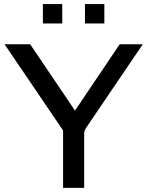

<svg xmlns="http://www.w3.org/2000/svg" viewBox="-20 -909 715 929"><path d="M2 -694.8H126L342.8 -374L559.1 -694.8H670.9L398.9 -293.9Q386.7 -274.9 387.2 -263.2V0H285.2V-277.8ZM187.5 -795.4V-889.2H281.2V-795.4ZM391.1 -795.4V-889.2H484.9V-795.4Z"/></svg>

Font: CMU Bright
Style: SemiBold
Weight: 600
Version: Version 0.7.0